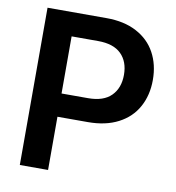

<svg xmlns="http://www.w3.org/2000/svg" viewBox="-80 -778 777 850"><g transform="rotate(10 308.5 -353.5)"><path d="M65.4 -707H331.1Q410.2 -707 466.3 -677.2Q522.5 -647.5 551.3 -594.5Q580.1 -541.5 580.1 -472.7Q580.1 -404.3 551 -351.3Q522 -298.3 465.3 -268.8Q408.7 -239.3 329.1 -239.3H192.4V0H65.4ZM311.5 -343.8Q380.9 -343.8 415.5 -378.7Q450.2 -413.6 450.2 -472.7Q450.2 -532.2 415.5 -566.4Q380.9 -600.6 311.5 -600.6H192.4V-343.8Z"/></g></svg>

Font: Pretendard JP SemiBold
Style: Regular
Weight: 600
Designer: Base glyphs from Inter by Rasmus Andersson; Hangeul glyphs from Noto Sans CJK(Source Han Sans) by Jang Soo-young and Kan
Foundry: Kil Hyung-jin
Version: Version 1.309